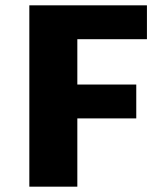

<svg xmlns="http://www.w3.org/2000/svg" viewBox="-20 -700 591 720"><path d="M270 -553V-383H491V-256H270V0H90V-680H531V-553Z"/></svg>

Font: Martel Sans Black
Style: Regular
Weight: 900
Designer: Dan Reynolds and Mathieu Réguer
Foundry: Dan Reynolds and Mathieu Réguer
Version: Version 1.002; ttfautohint (v1.1) -l 5 -r 5 -G 72 -x 0 -D la